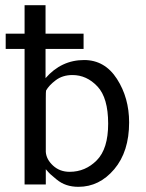

<svg xmlns="http://www.w3.org/2000/svg" viewBox="-20 -713 566 742"><path d="M2 -524V-583H75V-693H156V-583H303V-524H156V-411Q217 -481 305 -481Q385 -481 432 -408Q479 -335 479 -240Q479 -127 421.5 -59Q364 9 283 9Q258 9 237 2Q216 -5 198 -20Q180 -35 174.5 -40Q169 -45 157 -59V0H75V-524ZM157 -126Q159 -97 185 -73Q211 -49 249 -49Q310 -49 354 -93.5Q398 -138 398 -235Q398 -335 356.5 -379Q315 -423 260 -423Q222 -423 195.5 -403Q169 -383 158 -363Q157 -358 157 -333Z"/></svg>

Font: Coval
Style: Light
Weight: 300
Foundry: Context Ltd
Version: Version 001.000